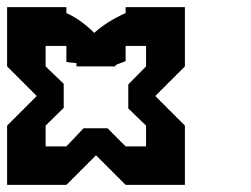

<svg xmlns="http://www.w3.org/2000/svg" viewBox="-20 -520 707 540"><path d="M500 0H333.3L250 -83.3L166.7 0H0V-166.7L83.3 -250L0 -333.3V-500H166.7V-483.3Q207.5 -465 245 -427.5Q280 -459.2 333.3 -483.3V-500H500V-333.3L416.7 -250L500 -166.7ZM390.8 -108.3V-166.7L340.8 -215V-282.5L390.8 -333.3V-390.8H333.3V-348.3Q330.8 -346.7 323.3 -344.2Q315.8 -341.7 310 -339.2Q304.2 -336.7 304.2 -333.3H195Q195 -337.5 195 -342.5Q168.3 -345 166.7 -345.8V-390.8H108.3V-333.3L159.2 -284.2V-216.7L108.3 -166.7V-108.3H166.7L215 -159.2H282.5L333.3 -108.3Z"/></svg>

Font: 0xA000-Mono
Style: Mono-Bold
Weight: 700
Version: Version 0.1